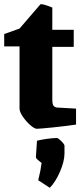

<svg xmlns="http://www.w3.org/2000/svg" viewBox="-22 -601 388 914"><path d="M71 -84V-380H-2V-439L71 -465L170 -580Q178 -585 227 -565V-459H329V-378H227V-126Q227 -106 232.5 -98Q238 -90 250 -89L340 -84V-8Q294 -1 230.5 5.5Q167 12 153 12Q142 12 122 -5.5Q102 -23 86.5 -46Q71 -69 71 -84ZM176 175Q174 173 161 162.5Q148 152 149 146L154 69Q173 64 201.5 60Q230 56 249 56Q255 56 270 71Q285 86 285 93V129Q285 167 263.5 216.5Q242 266 215 293L160 257Q172 209 176 175Z"/></svg>

Font: Grenze ExtraBold
Style: Regular
Weight: 800
Designer: Renata Polastri
Foundry: Omnibus-Type
Version: Version 1.002; ttfautohint (v1.8)